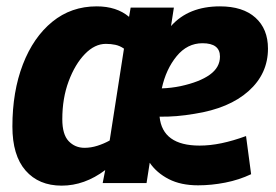

<svg xmlns="http://www.w3.org/2000/svg" viewBox="-20 -574 869 604"><path d="M174 10Q102 10 60.5 -37.5Q19 -85 19 -176Q19 -286 52 -371.5Q85 -457 144.5 -505.5Q204 -554 284 -554Q347 -554 386 -521L391 -550H527L518 -492Q573 -554 672 -554Q744 -554 783.5 -518.5Q823 -483 823 -421Q823 -342 762 -287.5Q701 -233 592 -216Q534 -206 482 -207Q491 -116 608 -116Q641 -116 677 -123.5Q713 -131 754 -146L770 -26Q732 -8 688.5 0.5Q645 9 603 9Q549 9 511 -10.5Q473 -30 451 -62L441 2H303L311 -39Q246 10 174 10ZM617 -438Q569 -438 535.5 -397Q502 -356 489 -296Q519 -297 548 -303Q608 -316 640 -339Q672 -362 672 -396Q672 -438 617 -438ZM246 -109Q266 -109 286.5 -115.5Q307 -122 325 -132L370 -421Q357 -430 343 -433Q329 -436 313 -436Q278 -436 247 -404Q216 -372 196 -318.5Q176 -265 176 -199Q176 -151 196 -130Q216 -109 246 -109Z"/></svg>

Font: Georama
Style: Bold Italic
Weight: 700
Italic angle: -9°
Designer: Jean-Baptiste Levee
Foundry: Production Type
Version: Version 1.000